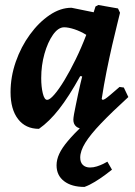

<svg xmlns="http://www.w3.org/2000/svg" viewBox="-20 -496 531 757"><path d="M384.4 -102.3Q388.5 -102.3 394.8 -106.3Q401.2 -110.3 414.1 -121.2Q427.1 -132.2 451.3 -153.2L468.2 -150.9L486 -113.4L312 12Q290.8 12 280 2.5Q269.2 -7.1 269.2 -23.9Q269.2 -30.7 271.9 -46.3Q274.6 -61.9 279.1 -82.7Q283.5 -103.5 288 -125.3Q292.4 -147 296.9 -165.3Q301.4 -183.6 304.1 -194.8L296.3 -195.9Q251.4 -114.9 212.9 -65.8Q174.4 -16.6 133.6 12Q80.8 12 51.2 -26.5Q21.6 -65 21.6 -132.4Q21.6 -193.6 42.3 -252.7Q62.9 -311.8 98 -359.8Q133 -407.9 175.6 -436.6Q218.1 -465.4 261.9 -465.4L349.3 -447.6L356.5 -470.4L367.8 -476.3L445.2 -462.7L453.2 -445.7Q450.5 -433.5 441.9 -399.7Q433.4 -365.8 422.3 -317.9Q411.3 -269.9 400.2 -215Q389.2 -160.1 381 -105.9ZM165.9 -102.3Q176.1 -102.3 194 -122.9Q212 -143.5 233.9 -179.6Q255.8 -215.8 278.3 -261.8Q300.8 -307.7 320.2 -358.6Q297.4 -372.7 273.5 -380.6Q249.5 -388.4 233 -388.4Q209.7 -388.4 188.9 -359Q168.2 -329.5 155.3 -283.9Q142.5 -238.3 142.5 -188.1Q142.5 -154.1 148.7 -128.2Q154.9 -102.3 165.9 -102.3ZM421.5 173Q411.6 181.2 393.4 194.5Q375.2 207.9 354.1 220.8Q333.1 233.8 313 241Q262.3 241 232.7 218.3Q203 195.6 203 155.9Q203 133.3 213.6 110.6Q224.1 87.8 247.1 60.5Q270.1 33.1 306.2 -1.7Q342.4 -36.6 393.6 -83.9L486 -113.4Q420.2 -53.2 378.1 -9.2Q336.1 34.7 316.2 67.1Q296.3 99.5 296.3 125.2Q296.3 144.3 306.8 154.4Q317.4 164.4 335 164.4Q348.5 164.4 362.2 160Q375.9 155.6 387.1 150.1Q398.4 144.6 403.4 141.4Z"/></svg>

Font: Alegreya
Style: Italic
Weight: 400
Italic angle: -7°
Designer: Juan Pablo del Peral
Foundry: Huerta Tipografica
Version: Version 2.009